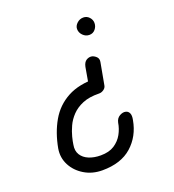

<svg xmlns="http://www.w3.org/2000/svg" viewBox="-139 -880 893 987"><g transform="rotate(-20 307.5 -386.0)"><path d="M386 -456 370 -377Q317 -378 281 -363Q245 -348 221.5 -323.5Q198 -299 185 -270.5Q172 -242 165.5 -216.5Q159 -191 157 -175Q151 -143 165 -120.5Q179 -98 207 -86.5Q235 -75 271 -75Q317 -75 346 -94Q375 -113 391 -142Q407 -171 412 -203Q417 -226 435 -236Q453 -246 468 -242Q481 -239 487 -226Q493 -213 488 -189Q473 -105 414 -52.5Q355 0 253 0Q198 0 155 -26Q112 -52 90.5 -93.5Q69 -135 77 -183Q92 -265 128 -327.5Q164 -390 227 -424Q290 -458 386 -456ZM433 -527 411 -407Q409 -394 397 -385.5Q385 -377 372 -377Q351 -377 340 -388Q329 -399 331 -410L352 -530Q357 -554 371.5 -563Q386 -572 402 -569Q416 -565 426 -554.5Q436 -544 433 -527ZM428 -677Q408 -677 393 -692Q378 -707 378 -727Q378 -744 393 -758Q408 -772 428 -772Q447 -772 460 -758Q473 -744 473 -726Q473 -707 460.5 -692Q448 -677 428 -677Z"/></g></svg>

Font: Edu QLD Beginner Medium
Style: Regular
Weight: 500
Designer: Tina and Corey Anderson
Foundry: Google for Education
Version: Version 1.003